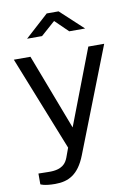

<svg xmlns="http://www.w3.org/2000/svg" viewBox="-99 -806 714 1036"><g transform="rotate(-10 258.5 -288.0)"><path d="M118 169C190 169 246 142 285 43L509 -530H422L263 -115L105 -530H14L220 -12L201 40C190 68 170 101 93 99L38 98V157C38 157 57 169 118 169ZM422 -629 297 -745H232L104 -629H186L264 -698L335 -629Z"/></g></svg>

Font: Cheyenne Sans
Style: Regular
Weight: 400
Designer: The Public Sans project authors (U.S. Web Design System), Libre Franklin designed by Pablo Impallari and Rodrigo Fuenzal
Foundry: The Cheyenne Sans Project Authors
Version: Version 2.007